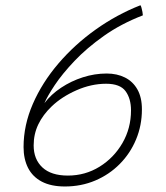

<svg xmlns="http://www.w3.org/2000/svg" viewBox="-20 -688 617 713"><path d="M510.5 -631Q429 -599.5 365.5 -554.5Q302 -509.5 256.5 -461.5Q211 -413.5 183.2 -371.8Q155.5 -330 145 -305Q169.5 -337.5 206.8 -362.2Q244 -387 287.8 -401Q331.5 -415 376 -415Q414.5 -415 444 -400.2Q473.5 -385.5 490.2 -356Q507 -326.5 507 -282Q507 -222 485.2 -170Q463.5 -118 424.5 -78.8Q385.5 -39.5 333.5 -17.5Q281.5 4.5 221 4.5Q169.5 4.5 135.2 -13.5Q101 -31.5 84.2 -64.5Q67.5 -97.5 67.5 -142Q67.5 -223 102 -302.2Q136.5 -381.5 196.8 -452Q257 -522.5 335.2 -578.2Q413.5 -634 501.5 -668.5Q503.5 -666.5 505.5 -659Q507.5 -651.5 509 -643.5Q510.5 -635.5 510.5 -631ZM172 -293Q139.5 -262 122.2 -226Q105 -190 105 -148Q105 -96.5 137.5 -66.2Q170 -36 232 -36Q296.5 -36 349.8 -69Q403 -102 434.8 -157Q466.5 -212 466.5 -278Q466.5 -322 446.2 -349.5Q426 -377 374 -377Q319 -377 264 -352.8Q209 -328.5 172 -293Z"/></svg>

Font: Grandstander Thin
Style: Italic
Weight: 100
Italic angle: -15°
Designer: Tyler Finck
Foundry: Etcetera Type Co
Version: Version 1.200